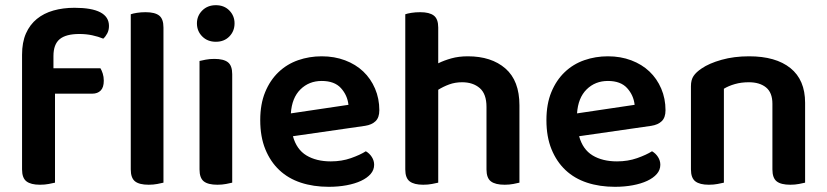

<svg xmlns="http://www.w3.org/2000/svg" viewBox="-20 -705 3187 740"><path d="M186 -442H367Q372 -434 376 -421.5Q380 -409 380 -394Q380 -368 368 -356Q356 -344 336 -344H192V-1Q183 1 168 4Q153 7 134 7Q99 7 82 -6Q65 -19 65 -52V-494Q65 -542 80 -576Q95 -610 122 -632Q149 -654 186 -664.5Q223 -675 267 -675Q400 -675 400 -605Q400 -589 393.5 -576.5Q387 -564 378 -556Q359 -564 335.5 -569Q312 -574 286 -574Q234 -574 210 -554Q186 -534 186 -489ZM610 -1Q602 1 586.5 4Q571 7 553 7Q517 7 500.5 -6Q484 -19 484 -52V-650Q492 -653 507.5 -655.5Q523 -658 541 -658Q577 -658 593.5 -645Q610 -632 610 -599Z M749 -470Q757 -472 772.5 -475Q788 -478 806 -478Q842 -478 858.5 -465Q875 -452 875 -419V-1Q867 1 851.5 4Q836 7 818 7Q782 7 765.5 -6Q749 -19 749 -52ZM739 -615Q739 -644 759.5 -664.5Q780 -685 812 -685Q844 -685 864 -664.5Q884 -644 884 -615Q884 -585 864 -564.5Q844 -544 812 -544Q780 -544 759.5 -564.5Q739 -585 739 -615Z M1109 -180Q1123 -129 1161 -106Q1199 -83 1255 -83Q1297 -83 1332.5 -95.5Q1368 -108 1390 -122Q1404 -114 1413 -100Q1422 -86 1422 -70Q1422 -50 1408.5 -34.5Q1395 -19 1371.5 -8Q1348 3 1316 9Q1284 15 1247 15Q1188 15 1139.5 -1Q1091 -17 1056.5 -49.5Q1022 -82 1002.5 -130Q983 -178 983 -242Q983 -304 1002 -350Q1021 -396 1053.5 -427Q1086 -458 1129 -473Q1172 -488 1220 -488Q1269 -488 1310 -472.5Q1351 -457 1380 -429.5Q1409 -402 1425.5 -363.5Q1442 -325 1442 -280Q1442 -252 1427.5 -238Q1413 -224 1387 -220ZM1220 -393Q1171 -393 1138 -360.5Q1105 -328 1101 -268L1323 -301Q1319 -338 1294 -365.5Q1269 -393 1220 -393Z M1669 -1Q1660 1 1645 4Q1630 7 1611 7Q1576 7 1559 -6Q1542 -19 1542 -52V-650Q1550 -653 1565.5 -655.5Q1581 -658 1600 -658Q1635 -658 1652 -645Q1669 -632 1669 -599V-461Q1691 -472 1719.5 -480Q1748 -488 1783 -488Q1874 -488 1928 -441Q1982 -394 1982 -299V-1Q1974 1 1958.5 4Q1943 7 1925 7Q1889 7 1872 -6Q1855 -19 1855 -52V-293Q1855 -343 1829 -365.5Q1803 -388 1761 -388Q1734 -388 1711 -379.5Q1688 -371 1669 -359V-1Z M2212 -180Q2226 -129 2264 -106Q2302 -83 2358 -83Q2400 -83 2435.5 -95.5Q2471 -108 2493 -122Q2507 -114 2516 -100Q2525 -86 2525 -70Q2525 -50 2511.5 -34.5Q2498 -19 2474.5 -8Q2451 3 2419 9Q2387 15 2350 15Q2291 15 2242.5 -1Q2194 -17 2159.5 -49.5Q2125 -82 2105.5 -130Q2086 -178 2086 -242Q2086 -304 2105 -350Q2124 -396 2156.5 -427Q2189 -458 2232 -473Q2275 -488 2323 -488Q2372 -488 2413 -472.5Q2454 -457 2483 -429.5Q2512 -402 2528.5 -363.5Q2545 -325 2545 -280Q2545 -252 2530.5 -238Q2516 -224 2490 -220ZM2323 -393Q2274 -393 2241 -360.5Q2208 -328 2204 -268L2426 -301Q2422 -338 2397 -365.5Q2372 -393 2323 -393Z M2957 -305Q2957 -348 2932.5 -368Q2908 -388 2866 -388Q2837 -388 2812.5 -381Q2788 -374 2770 -363V-1Q2761 1 2746 4Q2731 7 2712 7Q2677 7 2660 -6Q2643 -19 2643 -52V-373Q2643 -397 2653 -412Q2663 -427 2684 -441Q2713 -461 2761 -474.5Q2809 -488 2867 -488Q2970 -488 3026.5 -442.5Q3083 -397 3083 -309V-1Q3075 1 3059.5 4Q3044 7 3026 7Q2990 7 2973.5 -6Q2957 -19 2957 -52V-305Z"/></svg>

Font: Baloo Bhaina 2 SemiBold
Style: Regular
Weight: 600
Designer: Yesha Goshar, Manish Minz, Shuchita Grover and Ek Type
Foundry: Ek Type
Version: Version 1.640;hotconv 1.0.111;makeotfexe 2.5.65597; ttfautoh